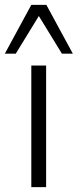

<svg xmlns="http://www.w3.org/2000/svg" viewBox="-46 -771 320 791"><path d="M83 0V-501H144V0ZM-26 -550 83 -751H145L254 -550H209L114 -705L19 -550Z"/></svg>

Font: Mulish ExtraLight Light
Style: Regular
Weight: 300
Version: Version 3.603